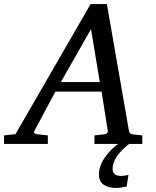

<svg xmlns="http://www.w3.org/2000/svg" viewBox="-73 -707 765 943"><path d="M626 0H391V-42L437 -47Q459 -50 456 -66L426 -257H199L97 -66Q92 -56 96.5 -52.5Q101 -49 116 -47L162 -42V0H-53V-42L3 -48L372 -687H452L560 -66Q563 -48 580 -47L626 -42ZM417 -304 374 -564 226 -304ZM561 0Q480 63 480 123Q480 157 521 157Q538 157 558 152L549 209Q519 216 495 216Q459 216 436 200Q413 184 413 150Q413 109 440.5 68.5Q468 28 507 0Z"/></svg>

Font: Veleka
Style: Italic
Weight: 400
Italic angle: -12°
Designer: Stefan Peev, Context Ltd, 2016; SIL International, 1997-2014.
Foundry: Stefan Peev, Context Ltd, 2016
Version: Version 1.000